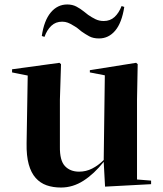

<svg xmlns="http://www.w3.org/2000/svg" viewBox="-20 -830 731 859"><path d="M593 -27 656 -22V-6L450 5L444 -106Q401 -52 353.5 -21.5Q306 9 253 9Q217 9 188.5 -1Q160 -11 139.5 -34Q119 -57 108.5 -95Q98 -133 99 -189L104 -492L34 -506V-520L246 -549L253 -543L248 -384V-174Q247 -112 270.5 -87Q294 -62 334 -62Q365 -62 392.5 -76Q420 -90 444 -114L449 -493L382 -506V-516L589 -549L596 -543L593 -384ZM444 -736Q473 -736 492.5 -754Q512 -772 524 -803L536 -799Q525 -728 495.5 -693Q466 -658 423 -658Q397 -658 379.5 -667.5Q362 -677 345 -689Q336 -697 326.5 -704Q317 -711 306 -717Q295 -724 283.5 -728.5Q272 -733 258 -733Q229 -733 209.5 -714.5Q190 -696 179 -665L167 -669Q177 -738 207 -774Q237 -810 281 -810Q304 -810 322 -800.5Q340 -791 356 -778Q361 -774 365.5 -770.5Q370 -767 375 -763Q391 -752 407.5 -744Q424 -736 444 -736Z"/></svg>

Font: XinYuGongZhangJiaSongA
Style: Regular
Weight: 900
Designer: XinYuGong
Foundry: Adobe Systems Incorporated
Version: Version 1.00